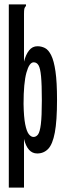

<svg xmlns="http://www.w3.org/2000/svg" viewBox="-20 -685 290 872"><path d="M20 -665H98V-658Q92 -652 90.5 -645Q89 -638 89 -621V-405Q97 -437 112 -456Q127 -475 150 -475Q168 -475 184 -467Q200 -459 212.5 -434Q225 -409 232 -360.5Q239 -312 239 -232Q239 -136 229 -83Q219 -30 199 -9Q179 12 149 12Q105 12 89 -54V167H20ZM132 -63Q144 -63 152.5 -74Q161 -85 165.5 -120.5Q170 -156 170 -229Q170 -301 166.5 -338Q163 -375 155 -388.5Q147 -402 133 -402Q113 -402 100 -355Q87 -308 87 -213Q88 -153 94.5 -120.5Q101 -88 111 -75.5Q121 -63 132 -63Z"/></svg>

Font: Inconsolata UltraCondensed Bold
Style: Regular
Weight: 700
Width: 1
Monospace: yes
Designer: Raph Levien, Cyreal, Brenton Simpson
Foundry: Raph Levien, Cyreal, Google
Version: Version 3.001; ttfautohint (v1.8.2.53-6de2)